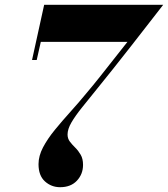

<svg xmlns="http://www.w3.org/2000/svg" viewBox="-20 -770 700 800"><path d="M230.5 10Q194 10 167.2 -14.2Q140.5 -38.5 140.5 -86Q140.5 -120 159.2 -155.8Q178 -191.5 208.2 -228.5Q238.5 -265.5 273.2 -304Q308 -342.5 340 -381.5Q368 -414.5 395.5 -449.2Q423 -484 451.5 -520.2Q480 -556.5 511 -595.5H150L133 -520H113.5L164 -750H660Q660 -750 641.5 -726.2Q623 -702.5 592.5 -663.2Q562 -624 525.5 -577.2Q489 -530.5 452 -484Q415 -437.5 384.5 -400Q349 -356 321.2 -321.5Q293.5 -287 277.5 -259.5Q261.5 -232 261.5 -209.5Q261.5 -192.5 271.2 -179.8Q281 -167 293.8 -154.5Q306.5 -142 316.2 -125.2Q326 -108.5 326 -83Q326 -44.5 300.5 -17.2Q275 10 230.5 10Z"/></svg>

Font: Bodoni Moda 11pt
Style: Bold Italic
Weight: 700
Italic angle: -13°
Designer: Owen Earl
Foundry: indestructible type
Version: Version 2.004